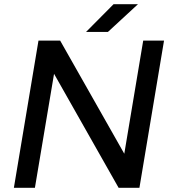

<svg xmlns="http://www.w3.org/2000/svg" viewBox="-20 -893 814 913"><path d="M163 -700H266L571 -162L661 -700H760L643 0H544L237 -542L146 0H46ZM520 -873H636L493 -741H389Z"/></svg>

Font: Oak Sans Medium
Style: Italic
Weight: 500
Italic angle: -9.49998°
Foundry: Erik Kennedy, Walven
Version: Version 1.000